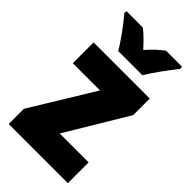

<svg xmlns="http://www.w3.org/2000/svg" viewBox="-236 -834 902 902"><g transform="rotate(45 215.0 -383.0)"><path d="M139 -606H300C324 -647 374 -715 404 -752V-766H297C273 -749 248 -725 219 -693C190 -724 167 -748 143 -766H34V-752C64 -718 119 -644 139 -606ZM411 0V-138H219L402 -443V-553H29V-415H210L18 -101V0Z"/></g></svg>

Font: Noto Sans Hebrew Condensed Black
Style: Regular
Weight: 900
Width: 3
Designer: Monotype Design Team
Foundry: Monotype Imaging Inc.
Version: Version 2.004